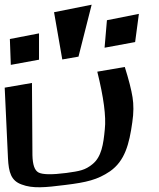

<svg xmlns="http://www.w3.org/2000/svg" viewBox="-75 -774 678 817"><path d="M203 13C293 2 340 -9 393 -45C456 -89 475 -160 488 -254C494 -294 494 -329 489 -360C484 -392 473 -435 456 -489L339 -469C366 -360 377 -279 371 -224C365 -160 357 -106 318 -75C287 -50 265 -46 207 -38C145 -30 106 -31 89 -40C72 -49 64 -73 63 -114L61 -421L-55 -401L-41 -100C-38 -41 -28 -5 17 11C64 29 116 24 203 13ZM91 -520V-632L-33 -608L-29 -498ZM500 -595 516 -715 380 -688 370 -571ZM259 -533 315 -754 155 -722 190 -521Z"/></svg>

Font: Gamestation Warped
Style: Regular
Weight: 400
Designer: Jonas Hecksher
Foundry: Jonas Hecksher, Playtypeª, e-types AS
Version: Version 1.003